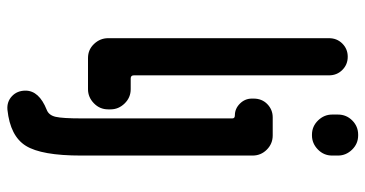

<svg xmlns="http://www.w3.org/2000/svg" viewBox="-264 -536 1027 540"><g transform="rotate(90 250.0 -266.5)"><path d="M361.3 -759.8Q384.8 -759.8 401.4 -742.7Q418 -725.6 418 -703.1V-686.5Q418 -663.1 400.9 -646.5Q383.8 -629.9 361.3 -629.9H359.4Q335.9 -629.9 319.3 -647Q302.7 -664.1 302.7 -686.5V-703.1Q302.7 -726.6 319.3 -743.2Q335.9 -759.8 359.4 -759.8ZM361.3 -519.5Q384.8 -519.5 401.4 -502.9Q418 -486.3 418 -462.9V19.5Q418 130.9 390.6 174.8Q363.3 218.8 289.1 226.6Q266.6 228.5 251 213.9Q235.4 199.2 235.4 175.8Q235.4 137.7 289.1 116.2Q304.7 110.4 309.1 90.8Q313.5 71.3 313.5 19.5V-406.2Q313.5 -413.1 304.7 -413.1Q286.1 -413.1 272 -427.2Q257.8 -441.4 257.8 -460.9V-465.8Q257.8 -489.3 273.4 -504.4Q289.1 -519.5 310.5 -519.5ZM288.1 -56.6Q288.1 -33.2 271 -16.6Q253.9 0 231.4 0H143.6Q120.1 0 104 -17.1Q87.9 -34.2 87.9 -56.6V-677.7Q87.9 -700.2 103 -715.3Q118.2 -730.5 140.1 -730.5Q162.1 -730.5 177.2 -715.3Q192.4 -700.2 192.4 -677.7V-128.9Q192.4 -120.1 201.2 -120.1H231.4Q254.9 -120.1 271.5 -103Q288.1 -85.9 288.1 -63.5Z"/></g></svg>

Font: Rounded Mgen+ 2m bold
Style: Bold
Weight: 700
Designer: [Source Han Sans]
Ryoko NISHIZUKA  (kana & ideographs); Paul D. Hunt (Latin, Greek & Cyrillic); Wenlong ZHANG  (bopomofo
Version: Version 1.059.20150602